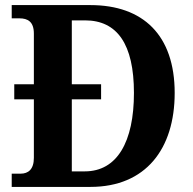

<svg xmlns="http://www.w3.org/2000/svg" viewBox="-20 -734 757 754"><path d="M26 0H335C553 0 666 -150 666 -369C666 -596 542 -714 335 -714H26V-662H56C89 -662 113 -649 113 -602V-403H36V-344H113V-114C113 -69 91 -52 61 -52H26ZM313 -61H262V-344H377V-403H262V-654H314C440 -654 506 -561 506 -369C506 -177 440 -61 313 -61Z"/></svg>

Font: Noto Serif SemiCondensed
Style: Bold
Weight: 700
Width: 4
Designer: Monotype Design Team
Foundry: Monotype Imaging Inc.
Version: Version 2.015